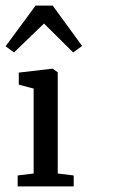

<svg xmlns="http://www.w3.org/2000/svg" viewBox="-33 -665 433 685"><path d="M17 -478 -13 -500 94 -645H155L260 -501L228 -478L124 -581ZM30 0V-39L87 -46V-349L34 -363V-406L154 -420H155L173 -407V-46L230 -39V0Z"/></svg>

Font: Aikya Medium
Style: Regular
Weight: 500
Designer: Neelakash Kshetrimayum (Latin subset based on Merriweather by Eben Sorkin)
Foundry: Brand New Type
Version: Version 1.00 b005